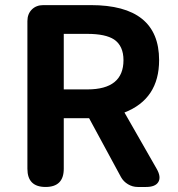

<svg xmlns="http://www.w3.org/2000/svg" viewBox="-20 -743 706 763"><path d="M161.1 0Q88.9 0 88.9 -72.3V-659.2Q88.9 -687.5 106.4 -705.1Q124 -722.7 152.3 -722.7H214.8H340.8Q612.3 -722.7 612.3 -503.9Q612.3 -349.6 474.6 -295.9L602.5 -72.3Q621.1 -40 609.4 -20Q597.7 0 560.5 0H527.3Q506.8 0 488.8 -10.7Q470.7 -21.5 460.9 -39.1L334 -273.4H233.4V-72.3Q233.4 0 161.1 0ZM233.4 -387.7H327.1Q470.7 -387.7 470.7 -503.9Q470.7 -560.5 433.6 -585.9Q399.4 -608.4 327.1 -608.4H233.4V-498Z"/></svg>

Font: Bpmf GenSen Rounded B
Style: B
Weight: 700
Foundry: But Ko
Version: Version 1.320